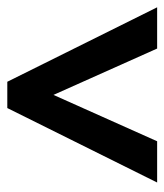

<svg xmlns="http://www.w3.org/2000/svg" viewBox="12 -468 450 526"><g transform="rotate(90 237.0 -205.0)"><path d="M270 0H198L-6 -410.5H107L234 -126.5L361 -410.5H474Z"/></g></svg>

Font: Lucymar Sans Medium
Style: Regular
Weight: 500
Foundry: The League of Moveable Type (original font) / Main changes by Cristiano Sobral with portions from Mirco Monsees
Version: Version 2.001;August 30, 2020;FontCreator 13.0.0.2681 64-bit